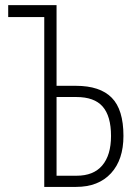

<svg xmlns="http://www.w3.org/2000/svg" viewBox="-20 -734 543 754"><path d="M202.1 -43.9H280.8Q347.2 -43.9 381.3 -84Q416 -124.5 416 -200.2Q416 -278.3 382.8 -315.9Q350.1 -353 279.8 -353H202.1ZM12.2 -667V-713.9H202.1V-397H277.8Q373 -397 418.9 -350.1Q464.8 -303.7 464.8 -200.2Q464.8 -106.9 416 -53.7Q366.7 0 278.8 0H153.8V-667Z"/></svg>

Font: Germano
Style: Regular
Weight: 300
Width: 3
Foundry: Ascender Corporation
Version: Version 1.10; ttfautohint (v1.5)